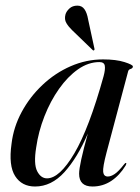

<svg xmlns="http://www.w3.org/2000/svg" viewBox="-20 -654 499 682"><path d="M358.5 -112.5Q344.5 -59.5 346.5 -43.2Q348.5 -27 363 -27Q374 -27 387.5 -36Q401 -45 421 -70.5Q425 -76 427.5 -75Q430.5 -74 426.5 -66.5Q405 -31 375 -11.2Q345 8.5 308.5 8.5Q261 8.5 261 -37Q261 -68.5 292 -179.5Q255 -93.5 208.8 -42.5Q162.5 8.5 104.5 8.5Q57.5 8.5 33.8 -28.5Q10 -65.5 21 -143.5Q28 -202.5 57 -256.2Q86 -310 130.8 -352.2Q175.5 -394.5 231 -418.8Q286.5 -443 346 -443Q392.5 -443 422.2 -433.5Q452 -424 452 -418Q452 -411.5 444.2 -409.2Q436.5 -407 435 -400ZM108.5 -130Q99 -71.5 112 -46Q125 -20.5 147 -20.5Q191.5 -20.5 244 -109.2Q296.5 -198 348 -383.5Q354.5 -407.5 352.2 -420.5Q350 -433.5 333 -433.5Q294 -433.5 257.2 -407.8Q220.5 -382 189.8 -338.5Q159 -295 137.8 -240.8Q116.5 -186.5 108.5 -130ZM293 -585 315.5 -481Q316.5 -477 314.5 -476Q312 -473.5 309.5 -476L236 -547Q223.5 -559 215.8 -572Q208 -585 212.5 -602.5Q215.5 -613.5 226.5 -623.8Q237.5 -634 255 -634Q271 -634 280 -621.2Q289 -608.5 293 -585Z"/></svg>

Font: Fraunces 144pt S000
Style: Italic
Weight: 400
Italic angle: -16°
Version: Version 1.000; ttfautohint (v1.8.3)